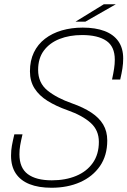

<svg xmlns="http://www.w3.org/2000/svg" viewBox="-20 -875 600 904"><path d="M222.5 9Q161.5 9 119 -8Q76.5 -25 54.2 -58.5Q32 -92 32 -142Q32 -167 36 -189Q40 -211 47.5 -242.5H86Q78.5 -211 75 -190.5Q71.5 -170 71.5 -148.5Q71.5 -84.5 110.8 -55.2Q150 -26 224 -26Q288.5 -26 338.5 -46.8Q388.5 -67.5 417 -108Q445.5 -148.5 445.5 -207Q445.5 -262 406.5 -296.8Q367.5 -331.5 298 -356Q244 -375 204.2 -399.8Q164.5 -424.5 142.8 -458.5Q121 -492.5 121 -539Q121 -589.5 139.5 -628Q158 -666.5 191.8 -692.5Q225.5 -718.5 271 -731.8Q316.5 -745 369.5 -745Q429.5 -745 472 -729Q514.5 -713 537.2 -680.8Q560 -648.5 560 -599.5Q560 -576.5 556.5 -553.5Q553 -530.5 546 -500.5H507.5Q514 -530.5 517.2 -552Q520.5 -573.5 520.5 -594Q520.5 -656 480.5 -683Q440.5 -710 366.5 -710Q307 -710 260.2 -691.5Q213.5 -673 186.5 -636.8Q159.5 -600.5 159.5 -546Q159.5 -485 203.2 -449.2Q247 -413.5 320 -388Q372.5 -369.5 409.5 -345.2Q446.5 -321 465.8 -288.8Q485 -256.5 485 -213.5Q485 -143 450.8 -93.2Q416.5 -43.5 357.2 -17.2Q298 9 222.5 9ZM335.5 -773 469 -855H525.5L382 -773Z"/></svg>

Font: Epilogue ExtraLight
Style: Italic
Weight: 250
Italic angle: -12°
Designer: Tyler Finck
Foundry: Etcetera Type Co
Version: Version 2.112